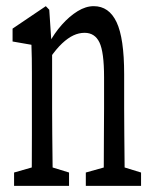

<svg xmlns="http://www.w3.org/2000/svg" viewBox="-20 -606 500 626"><path d="M25.9 0V-43.5L109.4 -67.4H127.4L205.1 -43.5V0ZM82.5 0Q83.5 -27.3 83.7 -72.8Q84 -118.2 84 -166.5Q84 -214.8 84 -252.4V-310.1Q84 -343.3 84 -367.9Q84 -392.6 83.7 -414.3Q83.5 -436 82.5 -460L21 -470.7V-512.7L129.4 -585.9L140.6 -574.2L149.9 -435.1V-433.1V-252.4Q149.9 -214.8 150.4 -166.5Q150.9 -118.2 151.4 -73.2Q151.9 -28.3 152.3 0ZM259.8 0V-43.5L345.2 -67.4H362.3L439.9 -43.5V0ZM317.4 0Q318.4 -27.3 318.4 -72Q318.4 -116.7 318.8 -165.5Q319.3 -214.4 319.3 -252.4V-354Q319.3 -436.5 304.2 -467.8Q289.1 -499 255.9 -499Q237.3 -499 219.5 -490.7Q201.7 -482.4 182.6 -464.6Q163.6 -446.8 142.6 -416.5L132.3 -462.4H138.2Q157.2 -498 181.9 -525.6Q206.5 -553.2 233.2 -569.6Q259.8 -585.9 285.6 -585.9Q335.4 -585.9 360.1 -533.7Q384.8 -481.4 384.8 -364.3V-252.4Q384.8 -213.9 385.3 -165.3Q385.7 -116.7 386.2 -72.5Q386.7 -28.3 386.7 0Z"/></svg>

Font: Scarab Serif
Style: Regular
Weight: 400
Designer: John Roberts
Foundry: Scarab
Version: 1.0